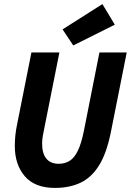

<svg xmlns="http://www.w3.org/2000/svg" viewBox="-20 -909 641 941"><path d="M249.3 12Q150.8 12 101.7 -45.1Q52.6 -102.2 52.6 -193.2Q52.6 -221.4 55.4 -247Q58.2 -272.6 63.9 -299.9L134 -651.8H271.1L198 -284.8Q193.7 -264.1 190 -244.1Q186.4 -224.1 186.4 -204.5Q186.4 -157.1 207.1 -131.7Q227.8 -106.3 267.3 -106.3Q297.9 -106.3 321 -120.5Q344 -134.6 361.4 -170.1Q378.8 -205.6 391.5 -269.3L467.3 -651.8H601.1L523.3 -261.3Q502.8 -159 466.1 -99.4Q429.4 -39.8 375.5 -13.9Q321.5 12 249.3 12ZM339 -686.3 286.7 -765 481.9 -889 542.7 -788Z"/></svg>

Font: SourceCodeVF
Style: Italic
Weight: 200
Italic angle: -11°
Monospace: yes
Designer: Paul D. Hunt, Teo Tuominen
Foundry: Adobe
Version: Version 1.026;hotconv 1.1.0;makeotfexe 2.6.0